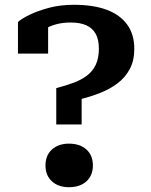

<svg xmlns="http://www.w3.org/2000/svg" viewBox="-20 -768 631 802"><path d="M215 -400V-248H321V-355Q361 -365 400 -380.5Q439 -396 471 -420Q503 -444 522 -479.5Q541 -515 541 -564Q541 -624 511.5 -665Q482 -706 426 -727Q370 -748 289 -748Q232 -748 185 -735.5Q138 -723 104 -706.5Q70 -690 55 -676V-544H181V-674Q167 -672 158 -667Q149 -662 143.5 -654.5Q138 -647 136 -638.5Q134 -630 135 -621Q148 -635 167.5 -647Q187 -659 214.5 -666.5Q242 -674 276 -674Q314 -674 340 -662.5Q366 -651 379.5 -627Q393 -603 393 -565Q393 -525 380 -497.5Q367 -470 343 -452Q319 -434 286.5 -422Q254 -410 215 -400ZM268 14Q224 14 197 -10.5Q170 -35 170 -77Q170 -119 197 -143.5Q224 -168 268 -168Q314 -168 341 -143.5Q368 -119 368 -77Q368 -35 341 -10.5Q314 14 268 14Z"/></svg>

Font: Roboto Serif 20pt SemiBold
Style: Regular
Weight: 600
Version: Version 1.008